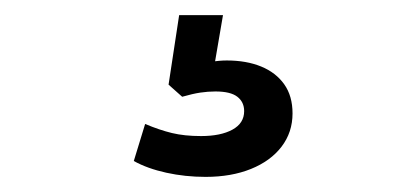

<svg xmlns="http://www.w3.org/2000/svg" viewBox="-20 -40 540 254"><path d="M252 194Q225 194 200 188.5Q175 183 157 173L172 124Q191 132 207.5 136Q224 140 246 140Q272 140 287.5 131.5Q303 123 303 107Q303 95 294 88Q285 81 265 81Q255 81 245 82.5Q235 84 221 88L203 72L217 -20H275L262 56L234 47Q246 44 258 42Q270 40 280 40Q306 40 325.5 48Q345 56 356 71.5Q367 87 367 110Q367 135 352.5 154Q338 173 312 183.5Q286 194 252 194Z"/></svg>

Font: Nunito Sans 12pt SemiBold
Style: Regular
Weight: 600
Designer: Vernon Adams
Foundry: Vernon Adams
Version: Version 3.101;gftools[0.9.27]